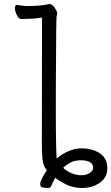

<svg xmlns="http://www.w3.org/2000/svg" viewBox="-20 -734 551 950"><path d="M218 196Q207 196 193 194Q179 192 179 178Q179 167 186 152.5Q193 138 202 123.5Q211 109 212 108Q193 88 190 51.5Q187 15 187 -12L188 -647Q149 -641 123.5 -641Q98 -641 85 -640Q73 -640 63.5 -659Q54 -678 54 -693Q54 -710 63 -710Q101 -704 112 -704Q183 -704 223 -714Q242 -714 256 -687Q263 -676 263 -668Q263 -660 260 -654Q258 -650 256.5 -339.5Q255 -29 260 50Q323 0 382 0Q437 0 474 24.5Q511 49 511 99Q511 144 474 170Q437 196 387 196Q353 196 324.5 186Q296 176 253 146Q239 172 234.5 184Q230 196 218 196ZM327 120Q355 133 382 133Q409 133 425 121Q441 109 441 98Q441 59 380 59Q349 59 327.5 71Q306 83 293 96Q300 106 327 120Z"/></svg>

Font: LXGW WenKai Mono TC
Style: Regular
Weight: 400
Designer: LXGW / Fontworks Inc.
Foundry: LXGW / Fontworks Inc.
Version: Version 1.330